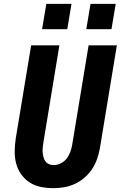

<svg xmlns="http://www.w3.org/2000/svg" viewBox="-20 -971 640 999"><path d="M258 8Q224 8 192 1.5Q160 -5 134 -22Q108 -39 90 -64.5Q72 -90 64 -120.5Q56 -151 56.5 -184.5Q57 -218 62 -251L142 -735H289L206 -231Q204 -218 202.5 -205Q201 -192 202 -179Q203 -166 206 -154Q209 -142 216 -132Q223 -122 234.5 -117Q246 -112 260 -112Q278 -112 297 -121.5Q316 -131 328 -147.5Q340 -164 346.5 -182.5Q353 -201 356 -220L441 -735H588L500 -201Q495 -173 485.5 -145Q476 -117 459.5 -92Q443 -67 420 -47Q397 -27 370 -14.5Q343 -2 314.5 3Q286 8 258 8ZM429 -819 451 -951H582L560 -819ZM199 -819 221 -951H352L330 -819Z"/></svg>

Font: Iosevka SS04 Heavy Extended
Style: Italic
Weight: 900
Width: 7
Italic angle: -9°
Monospace: yes
Designer: Belleve Invis
Foundry: Belleve Invis
Version: Version 19.0.0; ttfautohint (v1.8.4)